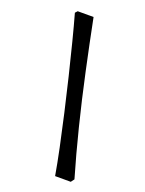

<svg xmlns="http://www.w3.org/2000/svg" viewBox="-154 -781 738 975"><g transform="rotate(20 215.0 -294.0)"><path d="M270.5 119.2Q259.8 56.2 242.6 -25.8Q225.3 -107.8 204.6 -198.8Q183.8 -289.8 161.8 -380.8Q139.7 -471.8 119 -552.8Q98.3 -633.8 81.1 -694.8L92 -706.8H177.7Q204 -574.8 234.5 -433.3Q264.9 -291.8 299.1 -155.3Q333.3 -18.8 368.5 101.2L355.1 119.2Z"/></g></svg>

Font: Labrada
Style: Italic
Weight: 400
Italic angle: -7°
Designer: Mercedes Jáuregui
Foundry: Omnibus-Type Team
Version: Version 1.000